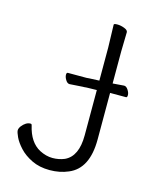

<svg xmlns="http://www.w3.org/2000/svg" viewBox="-108 -776 709 864"><g transform="rotate(15 246.0 -344.0)"><path d="M292 -5Q253 12 205.5 12Q158 12 122 -5.5Q86 -23 63.5 -47.5Q41 -72 31 -93.5Q21 -115 21 -124Q21 -133 29 -144Q48 -168 69 -168Q75 -168 76 -161Q93 -87 143 -60Q174 -44 204 -44Q234 -44 260 -55Q318 -82 318 -180V-391L271 -390L259 -389H254Q253 -389 193 -385H192Q182 -385 174 -398Q166 -411 166 -421.5Q166 -432 172 -432H259L271 -433L318 -435V-589L315 -695Q315 -700 331 -700Q347 -700 364 -693.5Q381 -687 381 -677L379 -588V-438Q407 -440 431 -442H432Q442 -442 450.5 -429Q459 -416 459 -405Q459 -394 453 -394H379V-177Q379 -41 292 -5ZM259 -389Z"/></g></svg>

Font: LXGW WenKai TC Light
Style: Regular
Weight: 300
Designer: LXGW / Fontworks Inc.
Foundry: LXGW / Fontworks Inc.
Version: Version 1.330